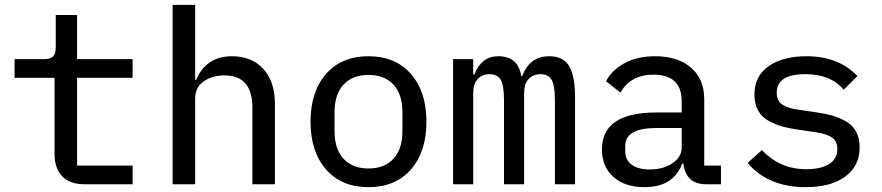

<svg xmlns="http://www.w3.org/2000/svg" viewBox="-20 -760 3640 792"><path d="M527 0H328Q267 0 236 -33.5Q205 -67 205 -124V-439H40V-516H160Q187 -516 198.5 -527Q210 -538 210 -566V-698H298V-516H527V-439H298V-77H527Z M692 0V-740H785V-430H789Q830 -528 937 -528Q1018 -528 1066 -476Q1114 -424 1114 -332V0H1021V-316Q1021 -449 906 -449Q856 -449 820.5 -424.5Q785 -400 785 -354V0Z M1675 -61Q1611 12 1500 12Q1389 12 1325 -61Q1261 -134 1261 -258Q1261 -382 1325 -455Q1389 -528 1500 -528Q1611 -528 1675 -455Q1739 -382 1739 -258Q1739 -134 1675 -61ZM1640 -220V-296Q1640 -372 1602.5 -411.5Q1565 -451 1500 -451Q1435 -451 1397.5 -411.5Q1360 -372 1360 -296V-220Q1360 -144 1397.5 -104.5Q1435 -65 1500 -65Q1565 -65 1602.5 -104.5Q1640 -144 1640 -220Z M1932 0H1849V-516H1932V-453H1937Q1966 -528 2035 -528Q2118 -528 2130 -446H2134Q2165 -528 2245 -528Q2304 -528 2328 -487Q2352 -446 2352 -360V0H2269V-347Q2269 -407 2255.5 -430.5Q2242 -454 2209 -454Q2179 -454 2160.5 -434Q2142 -414 2142 -377V0H2059V-347Q2059 -407 2045.5 -430.5Q2032 -454 2000 -454Q1969 -454 1950.5 -434Q1932 -414 1932 -377Z M2954 0H2893Q2809 0 2799 -85H2794Q2758 12 2638 12Q2558 12 2510.5 -30Q2463 -72 2463 -144Q2463 -296 2687 -296H2792V-342Q2792 -452 2675 -452Q2582 -452 2539 -378L2480 -425Q2502 -469 2554.5 -498.5Q2607 -528 2682 -528Q2776 -528 2830.5 -481Q2885 -434 2885 -350V-77H2954ZM2660 -61Q2717 -61 2754.5 -87Q2792 -113 2792 -152V-232H2688Q2559 -232 2559 -158V-137Q2559 -100 2586 -80.5Q2613 -61 2660 -61Z M3304 12Q3148 12 3064 -88L3123 -141Q3197 -62 3306 -62Q3365 -62 3399.5 -83Q3434 -104 3434 -145Q3434 -178 3411.5 -193Q3389 -208 3348 -214L3267 -226Q3232 -231 3206 -238.5Q3180 -246 3151.5 -261Q3123 -276 3107.5 -303.5Q3092 -331 3092 -370Q3092 -446 3150.5 -487Q3209 -528 3306 -528Q3440 -528 3517 -446L3460 -390Q3407 -454 3302 -454Q3184 -454 3184 -378Q3184 -344 3206.5 -329Q3229 -314 3270 -308L3351 -296Q3386 -291 3412 -283.5Q3438 -276 3466.5 -261Q3495 -246 3510.5 -218.5Q3526 -191 3526 -152Q3526 -75 3466.5 -31.5Q3407 12 3304 12Z"/></svg>

Font: IBM Plex Mono Text
Style: Regular
Weight: 450
Designer: Mike Abbink, Paul van der Laan, Pieter van Rosmalen
Foundry: Bold Monday
Version: Version 2.000